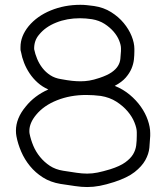

<svg xmlns="http://www.w3.org/2000/svg" viewBox="-20 -753 667 782"><path d="M537.1 -214.8Q537.1 -230.5 527.8 -253.9Q518.6 -277.3 500 -299.3Q481.4 -321.3 454.1 -338.9Q426.8 -356.4 390.6 -362.3Q376 -364.3 360.8 -365.2Q345.7 -366.2 331.1 -366.2Q266.6 -366.2 212.4 -344.7Q158.2 -323.2 127 -285.2Q99.6 -252 99.6 -219.7Q99.6 -211.9 100.6 -208Q105.5 -183.6 115.7 -159.2Q126 -134.8 143.1 -113.8Q160.2 -92.8 183.1 -77.6Q206.1 -62.5 237.3 -57.6Q269.5 -52.7 292 -49.3Q314.5 -45.9 335 -45.9Q356.4 -45.9 377.9 -50.3Q399.4 -54.7 428.7 -63.5Q468.8 -76.2 490.2 -91.8Q511.7 -107.4 522 -124.5Q532.2 -141.6 534.7 -160.6Q537.1 -179.7 537.1 -200.2ZM119.1 -552.7Q123 -533.2 131.3 -513.2Q139.6 -493.2 152.8 -476.1Q166 -459 184.6 -446.8Q203.1 -434.6 228.5 -430.7Q254.9 -425.8 273.4 -423.8Q292 -421.9 308.6 -421.9Q326.2 -421.9 343.8 -424.8Q361.3 -427.7 384.8 -435.5Q417 -446.3 434.6 -458.5Q452.1 -470.7 460.4 -484.4Q468.8 -498 470.2 -513.2Q471.7 -528.3 472.7 -544.9V-556.6Q472.7 -569.3 465.3 -587.9Q458 -606.4 442.9 -624Q427.7 -641.6 405.8 -655.8Q383.8 -669.9 354.5 -674.8Q341.8 -676.8 329.6 -677.7Q317.4 -678.7 305.7 -678.7Q252.9 -678.7 209 -661.1Q165 -643.6 139.6 -612.3Q118.2 -587.9 119.1 -552.7ZM447.3 -403.3Q481.4 -389.6 508.3 -367.2Q535.2 -344.7 553.7 -318.4Q572.3 -292 582 -263.7Q591.8 -235.4 591.8 -210.9V-199.2Q590.8 -176.8 588.4 -151.4Q585.9 -126 571.8 -100.6Q557.6 -75.2 528.3 -52.2Q499 -29.3 445.3 -11.7Q412.1 -1 386.2 3.9Q360.4 8.8 335 8.8Q311.5 8.8 286.1 4.9Q260.7 1 226.6 -3.9Q185.5 -10.7 154.8 -30.3Q124 -49.8 102.1 -76.7Q80.1 -103.5 66.4 -135.3Q52.7 -167 46.9 -198.2Q45.9 -203.1 45.4 -209Q44.9 -214.8 44.9 -220.7Q44.9 -271.5 85 -319.3Q120.1 -363.3 176.8 -388.7Q152.3 -399.4 133.3 -416.5Q114.3 -433.6 100.6 -454.1Q86.9 -474.6 78.1 -497.1Q69.3 -519.5 65.4 -542Q63.5 -546.9 63.5 -551.8Q63.5 -556.6 63.5 -561.5Q63.5 -605.5 96.7 -646.5Q130.9 -687.5 186.5 -710.4Q242.2 -733.4 307.6 -733.4Q321.3 -733.4 335 -731.9Q348.6 -730.5 363.3 -728.5Q402.3 -722.7 432.6 -703.6Q462.9 -684.6 483.9 -659.2Q504.9 -633.8 516.1 -606Q527.3 -578.1 527.3 -553.7V-543.9Q527.3 -528.3 525.4 -510.3Q523.4 -492.2 515.6 -473.6Q507.8 -455.1 492.2 -437Q476.6 -418.9 447.3 -403.3Z"/></svg>

Font: Coming Soon
Style: Regular
Weight: 400
Designer: Dathan Boardman
Foundry: Open Window
Version: Version 1.002